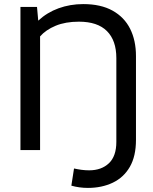

<svg xmlns="http://www.w3.org/2000/svg" viewBox="-20 -734 749 939"><path d="M645 -50Q645 30 615 82Q585 134 531.5 159.5Q478 185 410 185Q368 185 329 174L342 90Q360 94 378.5 96.5Q397 99 416 99Q476 99 512.5 64.5Q549 30 549 -40V-450Q549 -536 503 -582Q457 -628 366 -628Q300 -628 252 -608Q204 -588 176 -556V0H80V-700H161L167 -633Q210 -673 266.5 -693.5Q323 -714 387 -714Q473 -714 530.5 -682Q588 -650 616.5 -593Q645 -536 645 -460Z"/></svg>

Font: Cabin VF Beta
Style: Regular
Weight: 400
Designer: Pablo Impallari
Foundry: Pablo Impallari. http://www.impallari.com Igino Marini. http://www.ikern.com
Version: Version 2.200